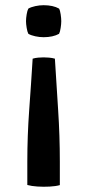

<svg xmlns="http://www.w3.org/2000/svg" viewBox="-20 -523 331 738"><path d="M191 -297.5Q197 -198.5 203.5 -99.8Q210 -1 210 98.5V188.5Q194.5 193 171 194.2Q147.5 195.5 124.2 194Q101 192.5 85 188V98Q85 -1 92.2 -100Q99.5 -199 105.5 -297.5Q115.5 -300.5 127 -301.5Q138.5 -302.5 147.5 -302.5Q156.5 -302.5 168.5 -301.5Q180.5 -300.5 191 -297.5ZM147.5 -380Q132 -380 115.8 -383.5Q99.5 -387 89 -393Q85 -400.5 82.5 -415.8Q80 -431 80 -441.5Q80 -453 82.5 -468Q85 -483 89 -490Q99.5 -496 115.8 -499.5Q132 -503 147.5 -503Q184 -503 207 -490Q211 -483 213.2 -468Q215.5 -453 215.5 -441.5Q215.5 -431 213.2 -415.8Q211 -400.5 207 -393Q183.5 -380 147.5 -380Z"/></svg>

Font: Signika Negative Light Medium
Style: Regular
Weight: 500
Version: Version 2.001